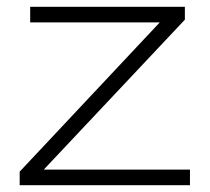

<svg xmlns="http://www.w3.org/2000/svg" viewBox="-20 -546 618 566"><path d="M38 0V-40L451 -480H69V-526H525V-488L109 -46H540V0Z"/></svg>

Font: Archivo Expanded Thin
Style: Regular
Weight: 250
Width: 7
Designer: Hector Gatti
Foundry: Omnibus-Type
Version: Version 2.001